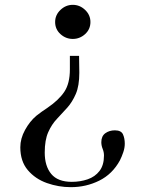

<svg xmlns="http://www.w3.org/2000/svg" viewBox="-20 -569 600 794"><path d="M496 25Q496 42 490 60Q484 78 476 94Q445 151 390.5 178Q336 205 273 205Q222 205 174 188Q126 171 95 134.5Q64 98 64 40Q64 4 83.5 -31.5Q103 -67 130 -90Q141 -99 152.5 -107Q164 -115 176 -123Q223 -155 246 -189.5Q269 -224 269 -282V-338H307Q307 -320 307.5 -302.5Q308 -285 308 -268Q308 -214 293.5 -180.5Q279 -147 258 -123.5Q237 -100 215.5 -77.5Q194 -55 179.5 -22.5Q165 10 165 62Q165 118 192 150.5Q219 183 277 183Q312 183 342.5 172.5Q373 162 391.5 138Q410 114 410 74Q410 60 404.5 46.5Q399 33 399 19Q399 -6 415.5 -18Q432 -30 455 -30Q481 -30 488.5 -13.5Q496 3 496 25ZM354 -478Q354 -448 332 -428Q310 -408 281 -408Q252 -408 230 -428Q208 -448 208 -478Q208 -507 230 -528Q252 -549 281 -549Q310 -549 332 -528Q354 -507 354 -478Z"/></svg>

Font: Kaisei Decol
Style: Regular
Weight: 400
Designer: Font-Kai, 金井和夫
Foundry: KAZUO KANAI
Version: Version 5.003